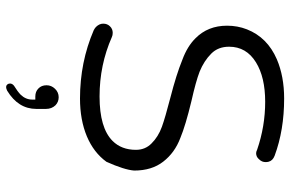

<svg xmlns="http://www.w3.org/2000/svg" viewBox="-184 -538 970 642"><g transform="rotate(90 301.0 -217.0)"><path d="M283.2 244.1Q344.2 207 344.2 146.5V114.3Q344.2 95.2 332 82.5Q320.8 71.8 305.2 71.8Q288.6 71.8 276.9 84Q265.1 96.2 265.1 112.3Q265.1 129.4 275.9 139.6Q286.1 149.9 302.7 149.9H313V160.2Q313 182.1 296.4 199.2Q285.6 209.5 266.6 221.2Q259.3 227.1 259.3 234.4Q259.3 240.2 262.7 243.9Q266.1 247.6 271 247.6Q275.9 247.6 283.2 244.1ZM136.2 -498Q136.2 -555.7 188.5 -587.9Q238.3 -618.7 320.3 -618.7Q402.3 -618.7 480.5 -591.8Q487.3 -588.4 492.2 -588.4Q503.4 -588.4 511.2 -596.7Q517.6 -603 519.8 -608.6Q522 -614.3 522 -619.6Q522 -625 521 -629.4Q517.6 -644 500.5 -650.4Q415 -682.1 309.6 -682.1Q235.4 -682.1 178.2 -657.7Q105 -626 78.1 -557.6Q65.9 -526.4 65.9 -491.2Q65.9 -427.2 107.9 -385.7Q134.8 -358.4 179.7 -341.8Q230 -321.3 306.2 -301.8Q374 -284.2 403.8 -273.4Q437.5 -261.2 460 -238.3Q481 -217.3 481 -186.5Q481 -138.2 451.2 -108.4Q407.7 -64.9 302.5 -64.9Q197.3 -64.9 104 -106Q98.1 -108.9 89.8 -108.9Q76.7 -108.9 67.9 -99.6Q59.1 -90.8 59.1 -77.1Q59.1 -64 70.3 -52.7Q75.2 -48.3 81.1 -45.4Q188 0.5 309.6 0.5Q380.9 0.5 436 -22.5Q490.2 -45.4 521 -87.9Q547.9 -147.9 550.3 -180.7Q550.3 -239.7 520.5 -277.8Q490.7 -316.4 441.4 -335Q399.4 -352.5 317.9 -372.1Q252.9 -386.7 219.7 -399.4Q183.6 -414.1 159.2 -438.5Q136.2 -461.4 136.2 -498Z"/></g></svg>

Font: YuPearl-ExtraLight
Style: ExtraLight
Weight: 200
Designer: Max Yao
Foundry: Max-Everyday
Version: Version 1.011; ttfautohint (v1.8.3)